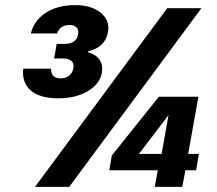

<svg xmlns="http://www.w3.org/2000/svg" viewBox="-20 -732 851 752"><path d="M117 0 635 -700H769L251 0ZM717 -129H759L748 -65H706L694 0H586L598 -65H408L418 -123L602 -353H757ZM524 -129H613L640 -281ZM101 -601Q112 -650 158 -681Q204 -712 275 -712Q338 -712 374.5 -682Q411 -652 403 -607Q393 -547 325 -531L324 -528Q389 -508 379 -447Q371 -403 324 -375Q277 -347 209 -347Q135 -347 100 -378Q65 -409 71 -463H180Q179 -425 218 -425Q237 -425 250.5 -435.5Q264 -446 267 -464Q271 -483 260 -493Q249 -503 227 -503H192L202 -560H232Q280 -560 286 -598Q289 -615 280 -624.5Q271 -634 251 -634Q216 -634 203 -601Z"/></svg>

Font: Poppins SemiBold
Style: Italic
Weight: 600
Italic angle: -10°
Designer: Ninad Kale (Devanagari), Jonny Pinhorn (Latin)
Foundry: Indian Type Foundry
Version: Version 3.200;PS 1.000;hotconv 16.6.54;makeotf.lib2.5.65590